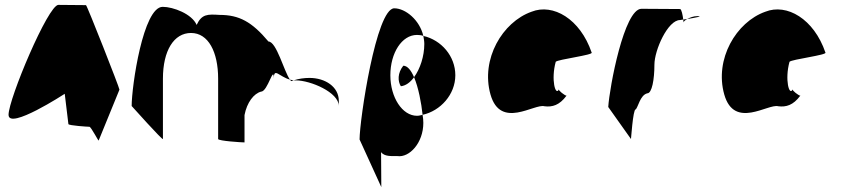

<svg xmlns="http://www.w3.org/2000/svg" viewBox="-20 -583 3449 786"><path d="M15 -113C15 -49 245 -199 245 -199L260 -75C261 -69 340 -64 346 -64C353 -64 384 -2 384 -8L469 -216C469 -224 336 -562 332 -562C332 -562 261 -563 219 -563C177 -563 15 -178 15 -113Z M519 -149C519 -149 647 -6 647 -14V-261C647 -376 692 -448 762 -448C833 -448 873 -370 873 -261V-14C873 -6 970 0 981 0V-112C991 -164 1019 -200 1049 -208C1076 -208 1101 -320 1101 -261C1101 -309 1123 -269 1167 -257C1143 -290 1112 -413 1079 -413C1011 -494 959 -522 879 -522C830 -525 806 -526 785 -481C766 -526 689 -555 646 -555C566 -555 519 -230 519 -149ZM1167 -257C1169 -254 1171 -252 1173 -251L1182 -254ZM1182 -254H1191C1251 -254 1367 -205 1367 -149V-170C1367 -228 1311 -264 1247 -264C1226 -264 1203 -261 1182 -254Z M1452 -12 1541 183 1540 40C1554 58 1581 56 1607 56C1656 63 1713 2 1713 -80C1713 -90 1712 -101 1710 -113C1702 -111 1695 -109 1687 -109C1627 -109 1578 -184 1578 -275C1578 -366 1625 -440 1687 -440C1696 -440 1705 -439 1713 -436C1698 -501 1640 -549 1594 -549C1520 -549 1452 -92 1452 -12ZM1621 -230C1641 -232 1660 -246 1675 -267C1663 -295 1648 -314 1631 -314C1607 -284 1608 -250 1621 -230ZM1675 -267C1693 -225 1705 -161 1710 -113C1783 -129 1844 -196 1844 -275C1844 -353 1787 -419 1713 -436C1715 -425 1717 -414 1717 -403C1717 -353 1700 -301 1675 -267Z M1988 -196C2029 -52 2168 -160 2209 -148C2241 -144 2270 -152 2299 -191C2291 -193 2266 -212 2268 -217C2254 -188 2235 -257 2255 -330C2263 -340 2412 -358 2402 -368C2355 -506 2244 -570 2156 -535C2037 -493 1947 -341 1988 -196ZM2268 -217C2268 -217 2268 -218 2268 -218C2268 -218 2268 -217 2268 -217ZM2300 -192 2299 -191C2301 -191 2301 -191 2300 -190Z M2470 -145 2563 -14C2563 -6 2571 -135 2582 -135C2592 -142 2600 -194 2630 -201C2649 -201 2659 -258 2659 -318C2659 -378 2714 -501 2764 -501C2764 -501 2769 -502 2777 -503C2775 -520 2770 -546 2764 -546C2764 -546 2659 -547 2606 -547C2535 -547 2475 -225 2470 -145ZM2777 -503C2778 -498 2778 -494 2778 -491C2778 -494 2784 -500 2793 -505C2787 -504 2782 -504 2777 -503ZM2793 -505C2823 -510 2862 -517 2835 -517C2819 -517 2804 -511 2793 -505Z M2945 -196C2986 -52 3125 -160 3166 -148C3198 -144 3227 -152 3256 -191C3248 -193 3223 -212 3225 -217C3211 -188 3192 -257 3212 -330C3220 -340 3369 -358 3359 -368C3312 -506 3201 -570 3113 -535C2994 -493 2904 -341 2945 -196ZM3225 -217C3225 -217 3225 -218 3225 -218C3225 -218 3225 -217 3225 -217ZM3257 -192 3256 -191C3258 -191 3258 -191 3257 -190Z"/></svg>

Font: Ampere
Style: SCSuCnd
Weight: 400
Version: Version 1